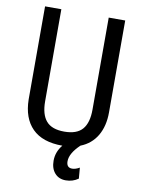

<svg xmlns="http://www.w3.org/2000/svg" viewBox="-97 -776 756 1031"><g transform="rotate(10 281.0 -260.5)"><path d="M500.5 -710.9H410.6V-209C410.6 -161.1 400.5 -125.4 380.1 -101.8C359.8 -78.2 326.8 -66.4 281.2 -66.4C236 -66.4 203.2 -78.2 182.9 -101.8C162.5 -125.4 152.3 -161.1 152.3 -209V-710.9H63.5V-203.6C64.5 -135.6 83.4 -83 120.4 -45.9C157.3 -8.8 212.1 9.8 284.7 9.8C263.2 36.1 252.4 65.3 252.4 97.2C252.4 125.5 259.8 148 274.7 164.8C289.5 181.6 309.4 189.9 334.5 189.9C359.9 189.9 382.6 182.8 402.8 168.5L397.9 109.4C383.3 117.8 369.8 122.1 357.4 122.1C336.9 122.1 326.7 110.4 326.7 86.9C326.7 58.3 344.6 26.9 380.4 -7.3C419.4 -22.6 449.2 -47.7 469.7 -82.5C490.2 -117.4 500.5 -159.7 500.5 -209.5Z"/></g></svg>

Font: Roboto Condensed
Style: Regular
Weight: 400
Designer: Google
Version: Version 2.134; 2016